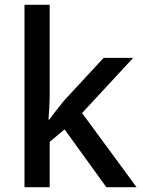

<svg xmlns="http://www.w3.org/2000/svg" viewBox="-20 -780 597 800"><path d="M187 -381Q187 -362 185.5 -333Q184 -304 182 -282H186Q192 -291 203.5 -306Q215 -321 227.5 -336.5Q240 -352 249 -363L412 -539H535L322 -309L549 0H423L249 -241L187 -189V0H82V-760H187Z"/></svg>

Font: Noto Sans Khmer UI Medium
Style: Regular
Weight: 500
Designer: Danh Hong and the Monotype Design Team
Foundry: Monotype Imaging Inc.
Version: Version 2.002; ttfautohint (v1.8.4.7-5d5b)